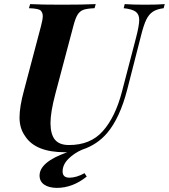

<svg xmlns="http://www.w3.org/2000/svg" viewBox="-20 -728 823 936"><path d="M172.9 127.9Q172.9 61.5 308.1 14.2Q302.7 14.2 296.9 14.2Q152.3 14.2 102.1 -64.9Q75.2 -102.5 75.2 -155.3Q75.2 -208 97.2 -288.1L180.2 -602.1Q188.5 -633.8 188.5 -649.4Q188.5 -665 179.2 -675.8Q169.9 -686.5 121.1 -688L127 -708Q178.2 -705.1 281.7 -705.1Q385.3 -705.1 446.8 -708L440.9 -688Q404.3 -686.5 386.7 -680.2Q369.1 -673.8 358.4 -656.7Q347.7 -639.6 337.9 -602.1L250 -271Q226.1 -181.2 226.1 -127Q226.6 -72.8 248 -46.9Q269.5 -21 315.9 -21Q420.9 -20.5 481.4 -88.9Q542 -157.2 574.2 -279.8L643.1 -543.9Q658.7 -603.5 658.7 -630.9Q658.7 -658.2 641.6 -670.9Q624.5 -683.6 583 -688L587.9 -708Q625.5 -705.1 688 -705.1Q750.5 -705.1 783.2 -708L777.8 -688Q744.1 -683.6 725.1 -670.9Q706.1 -658.2 693.4 -632.8Q680.7 -606.9 668 -556.2L600.1 -291Q564.5 -152.8 502 -79.1Q453.6 -22.5 380.9 1.5Q341.8 18.1 313.5 46.4Q285.2 74.7 285.2 107.9Q285.2 138.2 318.8 138.2Q352.5 138.2 392.1 116.2L402.8 132.8Q334 188 256.8 188Q217.8 187.5 195.3 171.9Q172.9 156.2 172.9 127.9Z"/></svg>

Font: PlayfairDisplay-BoldItalic
Style: Bold Italic
Weight: 700
Italic angle: -14.9847°
Designer: Claus Eggers Sørensen
Foundry: Claus Eggers Sørensen
Version: Version 1.002;PS 001.002;hotconv 1.0.70;makeotf.lib2.5.58329